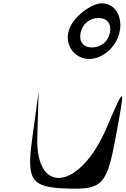

<svg xmlns="http://www.w3.org/2000/svg" viewBox="-20 -1132 754 1153"><path d="M212 -582 173 -296C139 -49 168 -8 375 0C595 8 621 -18 675 -309C734 -627 733 -627 619 -362C459 9 193 43 204 -309ZM430 -1015C306 -865 475 -697 625 -821C745 -920 721 -1112 589 -1112C546 -1112 474 -1068 430 -1015ZM464 -935C475 -988 518 -1024 571 -1024C624 -1024 651 -988 640 -935C629 -882 586 -847 533 -847C480 -847 453 -882 464 -935Z"/></svg>

Font: Venom Sans
Style: Obl
Weight: 400
Version: Version 1.001